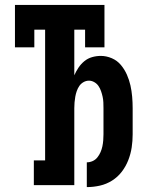

<svg xmlns="http://www.w3.org/2000/svg" viewBox="-20 -755 640 783"><path d="M334 8V-93Q346 -93 357.5 -98Q369 -103 377 -113Q385 -123 390 -134.5Q395 -146 397.5 -158Q400 -170 401 -182.5Q402 -195 402 -207V-314Q402 -326 401.5 -337.5Q401 -349 398.5 -360.5Q396 -372 392 -383.5Q388 -395 381.5 -404.5Q375 -414 364.5 -420Q354 -426 343 -426Q331 -426 320.5 -420Q310 -414 303.5 -404.5Q297 -395 293 -383.5Q289 -372 287 -360.5Q285 -349 284 -337.5Q283 -326 283 -314V0H118V-101H164V-634H120V-562H41V-735H406V-562H327V-634H283V-448Q290 -464 300 -479Q310 -494 324 -505.5Q338 -517 355.5 -522Q373 -527 391 -527Q414 -527 436 -517.5Q458 -508 473 -490Q488 -472 497.5 -450.5Q507 -429 512 -406.5Q517 -384 519 -360.5Q521 -337 521 -314V-207Q521 -180 517 -153.5Q513 -127 503 -101.5Q493 -76 476.5 -54.5Q460 -33 437 -18.5Q414 -4 387.5 2Q361 8 334 8Z"/></svg>

Font: Iosevka Slab Extended
Style: Bold
Weight: 700
Width: 7
Monospace: yes
Designer: Belleve Invis
Foundry: Belleve Invis
Version: Version 11.1.0; ttfautohint (v1.8.3)